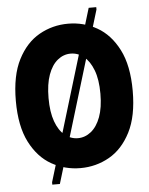

<svg xmlns="http://www.w3.org/2000/svg" viewBox="-58 -829 742 959"><g transform="rotate(-5 313.0 -350.0)"><path d="M20 -350Q20 -477 61 -557Q102 -637 168.5 -674.5Q235 -712 313 -712Q391 -712 457.5 -674.5Q524 -637 565 -557Q606 -477 606 -350Q606 -223 565 -143Q524 -63 457.5 -25.5Q391 12 313 12Q235 12 168.5 -25.5Q102 -63 61 -143Q20 -223 20 -350ZM184 -350Q184 -280 201 -233Q218 -186 247.5 -162Q277 -138 313 -138Q349 -138 379 -162Q409 -186 426.5 -233Q444 -280 444 -350Q444 -421 426 -468Q408 -515 378.5 -538.5Q349 -562 313 -562Q277 -562 247.5 -538Q218 -514 201 -467Q184 -420 184 -350ZM423 -782H461V-770L203 82H165V70Z"/></g></svg>

Font: Phudu
Style: Bold
Weight: 700
Version: Version 1.005;gftools[0.9.23]